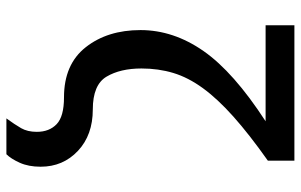

<svg xmlns="http://www.w3.org/2000/svg" viewBox="-190 -550 940 600"><g transform="rotate(90 280.0 -250.0)"><path d="M350 200Q369 174 380.5 154Q392 134 392 105Q392 66 368 43Q344 20 284 20Q181 20 127.5 -48Q74 -116 74 -219Q74 -322 139.5 -416Q205 -510 359 -610H59V-700H482V-617Q400 -559 344.5 -509.5Q289 -460 255.5 -414Q222 -368 208 -321.5Q194 -275 194 -222Q194 -156 219.5 -113Q245 -70 322 -70Q402 -70 451.5 -23.5Q501 23 501 93Q501 131 488.5 158.5Q476 186 462 200Z"/></g></svg>

Font: Moderustic Med
Style: Regular
Weight: 500
Designer: Tural Alisoy
Foundry: TAFT Foundry
Version: Version 2.110